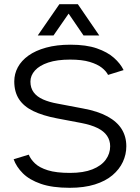

<svg xmlns="http://www.w3.org/2000/svg" viewBox="-20 -885 666 915"><path d="M495 -528Q486 -546 465 -562.5Q444 -579 407.5 -590Q371 -601 314 -601Q252 -601 210 -587Q168 -573 146.5 -549Q125 -525 125 -496Q125 -466 140.5 -445Q156 -424 185.5 -411Q215 -398 255 -391L376 -368Q447 -355 492.5 -330Q538 -305 560 -269.5Q582 -234 582 -188Q582 -149 565.5 -113.5Q549 -78 516 -50Q483 -22 432 -6Q381 10 312 10Q229 10 174.5 -9Q120 -28 89 -59Q58 -90 45 -126L117 -148Q126 -126 147 -106Q168 -86 208 -73.5Q248 -61 314 -61Q378 -61 420.5 -78Q463 -95 484 -124Q505 -153 505 -188Q505 -216 490 -238Q475 -260 444.5 -275Q414 -290 367 -299L251 -321Q183 -334 138 -356Q93 -378 70.5 -412.5Q48 -447 48 -497Q48 -533 65 -564.5Q82 -596 115.5 -620Q149 -644 199.5 -658Q250 -672 316 -672Q391 -672 441.5 -654.5Q492 -637 523 -609.5Q554 -582 569 -551ZM351 -865 453 -716H378L307 -820L235 -716H160L263 -865Z"/></svg>

Font: Nata Sans
Style: Regular
Weight: 400
Designer: Daniel Uzquiano Cruz
Version: Version 1.001